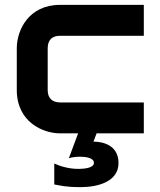

<svg xmlns="http://www.w3.org/2000/svg" viewBox="-20 -548 657 789"><path d="M571 -127H228C194 -127 176 -145 176 -178V-349C176 -384 194 -401 227 -401H571V-528H227C96 -528 49 -422 49 -350V-178C49 -47 156 0 227 0H301L263 102C276 98 294 96 309 96C330 96 366 100 366 121C366 139 338 146 301 146C265 146 229 136 203 124V210C228 214 246 221 312 221C385 221 467 197 467 122C467 48 402 34 364 34L377 0H571Z"/></svg>

Font: Audiowide
Style: Regular
Weight: 400
Designer: Astigmatic (AOETI)
Foundry: Astigmatic (AOETI)
Version: Version 1.002